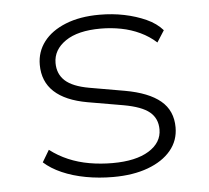

<svg xmlns="http://www.w3.org/2000/svg" viewBox="-43 -540 646 593"><g transform="rotate(-5 280.5 -243.5)"><path d="M285 8Q241 8 200.5 0.5Q160 -7 127 -21.5Q94 -36 72 -56L94 -93Q120 -73 150.5 -60Q181 -47 215.5 -41Q250 -35 287 -35Q359 -35 399.5 -60Q440 -85 440 -126Q440 -160 416 -180Q392 -200 336 -210L226 -229Q158 -241 123.5 -273Q89 -305 89 -357Q89 -397 112.5 -428Q136 -459 180.5 -477Q225 -495 286 -495Q326 -495 362.5 -487.5Q399 -480 430 -466Q461 -452 480 -430L457 -394Q435 -414 407.5 -427Q380 -440 349 -446Q318 -452 286 -452Q215 -452 176.5 -425.5Q138 -399 138 -358Q138 -324 161 -303Q184 -282 235 -273L344 -254Q417 -241 453.5 -210.5Q490 -180 490 -128Q490 -87 464.5 -56.5Q439 -26 393 -9Q347 8 285 8Z"/></g></svg>

Font: Nunito Sans 10pt SemiExpanded ExtraLight
Style: Regular
Weight: 250
Width: 6
Designer: Vernon Adams
Foundry: Vernon Adams
Version: Version 3.101;gftools[0.9.27]